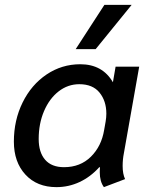

<svg xmlns="http://www.w3.org/2000/svg" viewBox="-20 -759 613 789"><path d="M37 -177Q37 -265 73 -338Q109 -411 171.5 -453Q234 -495 310 -495Q401 -495 444 -421L455 -485H552L489 -129Q484 -104 484 -77Q484 -44 494 -23L407 10Q390 -13 390 -51Q390 -64 391 -71L388 -72Q352 -32 307 -11Q262 10 212 10Q132 10 84.5 -41.5Q37 -93 37 -177ZM408 -225 414 -259Q417 -276 417 -292Q417 -344 389 -378.5Q361 -413 306 -413Q259 -413 221 -383.5Q183 -354 161 -302.5Q139 -251 139 -188Q139 -133 165.5 -102.5Q192 -72 243 -72Q310 -72 353.5 -115Q397 -158 408 -225ZM409 -739H521L373 -557H291Z"/></svg>

Font: Niramit Medium
Style: Italic
Weight: 500
Italic angle: -10°
Designer: Katatrad Aksorn Co.,Ltd.
Foundry: Cadson Demak Co.,Ltd.
Version: Version 1.000; ttfautohint (v1.6)